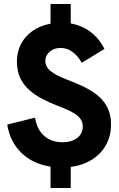

<svg xmlns="http://www.w3.org/2000/svg" viewBox="-20 -828 600 965"><path d="M234 9.5Q144 -4.5 87 -60.2Q30 -116 16.5 -202L156 -236.5Q166.5 -175.5 203 -144.2Q239.5 -113 296 -113Q339.5 -113 367.8 -134.5Q396 -156 396 -193Q396 -216 382.5 -233Q369 -250 341.5 -265Q314 -280 266 -298Q195.5 -325 151.8 -355.8Q108 -386.5 86.5 -426.2Q65 -466 65 -519Q65 -567.5 85.8 -607.2Q106.5 -647 144.5 -673.2Q182.5 -699.5 234 -709V-808H335.5V-710Q391 -700.5 434.2 -668.2Q477.5 -636 505 -582L391 -512.5Q370.5 -548.5 343.5 -567.8Q316.5 -587 284.5 -587Q252 -587 230 -568.5Q208 -550 208 -522Q208 -501.5 220.2 -485.2Q232.5 -469 261 -453.2Q289.5 -437.5 340 -418.5Q408 -392.5 451.2 -363.2Q494.5 -334 516.2 -294.8Q538 -255.5 538 -202Q538 -146 513.2 -100.5Q488.5 -55 442.5 -26Q396.5 3 335.5 11V117H234Z"/></svg>

Font: HK Grotesk ExtraBold
Style: Regular
Weight: 800
Designer: Alfredo Marco Pradil
Foundry: Hanken Design Co.
Version: Version 3.001